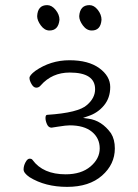

<svg xmlns="http://www.w3.org/2000/svg" viewBox="-20 -716 540 749"><path d="M95 -25Q72 -41 72 -55Q72 -69 79.5 -83Q87 -97 95.5 -97Q104 -97 107 -92Q148 -36 236 -36Q297 -36 333 -66.5Q369 -97 369 -137Q369 -177 338.5 -202Q308 -227 252 -227Q238 -227 207 -222L181 -218Q169 -218 163 -232Q157 -246 157.5 -257Q158 -268 164 -268Q287 -276 320 -307Q351 -334 351 -368Q351 -433 252 -433Q183 -433 139 -383Q132 -374 121.5 -374Q111 -374 103 -388Q95 -402 95 -412Q95 -422 117 -439Q177 -481 251 -481Q325 -481 367.5 -450Q410 -419 410 -376.5Q410 -334 385.5 -304.5Q361 -275 324 -263L304 -256L325 -253Q377 -246 413 -196Q428 -172 428 -137Q428 -75 378 -31Q328 13 242 13Q156 13 95 -25ZM157 -257ZM413 -196ZM173 -597Q154 -597 139.5 -616.5Q125 -636 125 -653Q127 -696 164 -696Q182 -696 197 -677.5Q212 -659 212 -639Q208 -597 173 -597ZM212 -639ZM338 -597Q318 -597 303.5 -616.5Q289 -636 289 -653Q292 -696 329 -696Q347 -696 361.5 -677.5Q376 -659 376 -639Q373 -597 338 -597ZM289 -653ZM376 -639Z"/></svg>

Font: LXGW WenKai Mono TC Light
Style: Regular
Weight: 300
Designer: LXGW / Fontworks Inc.
Foundry: LXGW / Fontworks Inc.
Version: Version 1.330